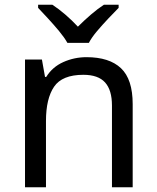

<svg xmlns="http://www.w3.org/2000/svg" viewBox="-20 -786 658 806"><path d="M343 -546Q439 -546 488 -499.5Q537 -453 537 -349V0H450V-343Q450 -408 421 -440Q392 -472 330 -472Q241 -472 207 -422Q173 -372 173 -278V0H85V-536H156L169 -463H174Q200 -505 246 -525.5Q292 -546 343 -546ZM263 -606Q250 -629 228 -655.5Q206 -682 182 -708Q158 -734 140 -753V-766H200Q226 -749 254 -725Q282 -701 307 -674Q334 -701 362 -725Q390 -749 416 -766H478V-753Q459 -734 434.5 -708Q410 -682 387.5 -655.5Q365 -629 353 -606Z"/></svg>

Font: Noto Sans Javanese
Style: Regular
Weight: 400
Designer: Monotype Design Team
Foundry: Monotype Imaging Inc.
Version: Version 2.004